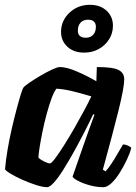

<svg xmlns="http://www.w3.org/2000/svg" viewBox="-20 -779 566 799"><path d="M176 0Q159 0 130.5 -9Q102 -18 73 -31Q44 -44 23.5 -56.5Q3 -69 1 -75Q4 -112 11.5 -156Q19 -200 29 -243.5Q39 -287 49 -324.5Q59 -362 66.5 -386Q74 -410 77 -414Q82 -421 102.5 -435Q123 -449 148.5 -464Q174 -479 196.5 -489.5Q219 -500 229 -500Q257 -500 299 -482Q341 -464 381 -441L383 -500Q451 -500 474 -487.5Q497 -475 497 -449Q497 -415 473 -318.5Q449 -222 408 -73L419 -66Q429 -76 442.5 -96Q456 -116 469 -139Q482 -162 492 -178Q501 -178 512.5 -173Q524 -168 526 -163Q521 -142 508 -114.5Q495 -87 478.5 -60.5Q462 -34 444 -17Q426 0 410 0Q382 0 353 -8Q324 -16 304.5 -26.5Q285 -37 282 -44L329 -179Q341 -214 353.5 -248Q366 -282 373 -301L368 -304Q352 -270 331 -229Q310 -188 287.5 -147.5Q265 -107 244 -73.5Q223 -40 205 -20Q187 0 176 0ZM188 -99Q194 -99 210 -120.5Q226 -142 247.5 -176Q269 -210 291 -248.5Q313 -287 331.5 -321.5Q350 -356 360 -378Q313 -392 279.5 -400Q246 -408 215 -410Q205 -398 194.5 -369.5Q184 -341 174 -304Q164 -267 156.5 -230Q149 -193 144.5 -164Q140 -135 140 -123Q149 -114 164.5 -106.5Q180 -99 188 -99ZM330 -560Q287 -560 260.5 -584.5Q234 -609 234 -646Q234 -693 269 -726Q304 -759 354 -759Q397 -759 423.5 -734.5Q450 -710 450 -672Q450 -641 434 -615.5Q418 -590 391 -575Q364 -560 330 -560ZM337 -622Q357 -622 368 -634.5Q379 -647 379 -667Q379 -697 346 -697Q327 -697 315.5 -685Q304 -673 304 -652Q304 -622 337 -622Z"/></svg>

Font: Texturina 72pt 72pt Black
Style: Italic
Weight: 900
Italic angle: -11°
Designer: Guillermo Torres Carreño
Foundry: Omnibus-Type
Version: Version 1.002; ttfautohint (v1.8.3)